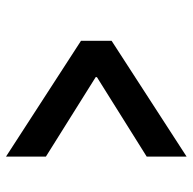

<svg xmlns="http://www.w3.org/2000/svg" viewBox="-21 -652 642 640"><g transform="rotate(90 300.0 -332.0)"><path d="M502 -31 116 -281V-383L502 -633V-500L237 -334V-330L502 -164Z"/></g></svg>

Font: Source Code Pro ExtraLight
Style: Bold
Weight: 700
Monospace: yes
Version: Version 1.018;hotconv 1.0.116;makeotfexe 2.5.65601